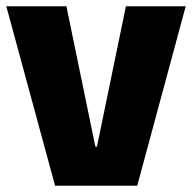

<svg xmlns="http://www.w3.org/2000/svg" viewBox="-20 -590 610 610"><path d="M288 -124H283L191 -570H0L155 0H416L570 -570H380Z"/></svg>

Font: FilmFarsi_V5 Display
Style: Regular
Weight: 400
Designer: Borna Izadpanah
Foundry: Borna Izadpanah
Version: Version 1.000;PS 001.000;hotconv 1.0.88;makeotf.lib2.5.64775